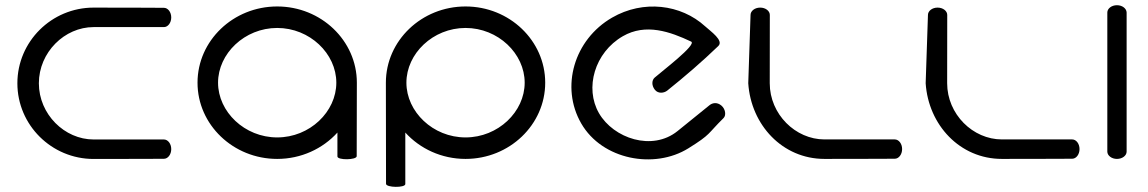

<svg xmlns="http://www.w3.org/2000/svg" viewBox="-20 -610 4406 737"><path d="M609.3 -580C609.3 -580 500.8 -580.8 339.3 -580.8C177.8 -580.8 46.7 -450.4 46.7 -290.3C46.7 -130.2 177.8 0.2 339.3 0.2C500.8 0.2 609.3 -0.5 609.3 -0.5C624.3 -0.5 637.3 -16.7 637.3 -37.6C637.3 -58.5 624.3 -74.6 609.3 -74.6C609.3 -74.6 450.8 -74.6 339.3 -74.6C227.8 -74.6 129.2 -171.4 129.2 -290.3C129.2 -409.2 227.8 -506 339.3 -506C450.8 -506 609.3 -506 609.3 -506C624.3 -506 637.3 -522.1 637.3 -543C637.3 -563.9 624.3 -580 609.3 -580Z M1349.2 -10.5 1349.8 -292.6C1349.8 -454.1 1212.6 -585.2 1044 -585.2C875.4 -585.2 738.2 -454.1 738.2 -292.6C738.2 -131.1 875.4 0 1044 0C1136.2 0 1219 -39.2 1275.2 -101.2C1275.2 -70.6 1275.2 -40.1 1275.2 -9.5C1275.2 5.5 1349.2 4.5 1349.2 -10.5ZM817 -292.6C817 -404.1 918.8 -502.7 1044 -502.7C1169.2 -502.7 1271 -404.1 1271 -292.6C1271 -181.1 1169.2 -82.5 1044 -82.5C918.8 -82.5 817 -181.1 817 -292.6Z M1461.8 95.5C1461.8 110.5 1535.8 111.5 1535.8 96.5C1535.8 65.9 1535.8 -70.6 1535.8 -101.2C1592 -39.2 1674.8 0 1767 0C1935.6 0 2072.8 -131.1 2072.8 -292.6C2072.8 -454.1 1935.6 -585.2 1767 -585.2C1598.4 -585.2 1461.2 -454.1 1461.2 -292.6ZM1994 -292.6C1994 -181.1 1892.2 -82.5 1767 -82.5C1641.8 -82.5 1540 -181.1 1540 -292.6C1540 -404.1 1641.8 -502.7 1767 -502.7C1892.2 -502.7 1994 -404.1 1994 -292.6Z M2757.4 -156.8C2768.1 -167.3 2764.9 -191.6 2748.9 -205C2732.8 -218.4 2715.1 -215.6 2703.5 -206.2L2580.9 -107C2483.6 -28.3 2335 -78.9 2279.2 -175.5C2223.5 -272.1 2262.4 -408.4 2370.8 -471C2458.7 -521.7 2552.5 -488.4 2632.9 -450.4C2656.5 -439.2 2519.9 -336 2492.9 -312C2481.6 -302 2480.7 -282 2493.6 -265.6C2506.5 -249.1 2529 -252.8 2540.9 -262C2608.7 -316.2 2674.4 -372.8 2736.9 -433C2759.9 -454 2707.7 -489.8 2686.9 -508.8C2593.8 -593.9 2448.8 -611.3 2329.6 -542.4C2183.6 -458.1 2130.3 -276 2211.1 -136.1C2291.8 3.7 2491.9 40.4 2622.2 -40.6C2710.7 -95.6 2694.6 -95 2757.4 -156.8Z M2935 -552.8C2935 -567.8 2918.9 -580.8 2898 -580.8C2877.1 -580.8 2861 -567.8 2861 -552.8L2852.2 -290.5C2862.7 -130.7 2983.3 0 3144.8 0C3306.3 0 3414.8 -0.7 3414.8 -0.7C3429.8 -0.7 3442.8 -16.9 3442.8 -37.8C3442.8 -58.7 3429.8 -74.8 3414.8 -74.8C3414.8 -74.8 3256.3 -74.8 3144.8 -74.8C3033.3 -74.8 2934.7 -171.6 2934.7 -290.5C2934.7 -409.4 2935 -552.8 2935 -552.8Z M3616 -552.8C3616 -567.8 3599.9 -580.8 3579 -580.8C3558.1 -580.8 3542 -567.8 3542 -552.8L3533.2 -290.5C3543.7 -130.7 3664.3 0 3825.8 0C3987.3 0 4095.8 -0.7 4095.8 -0.7C4110.8 -0.7 4123.8 -16.9 4123.8 -37.8C4123.8 -58.7 4110.8 -74.8 4095.8 -74.8C4095.8 -74.8 3937.3 -74.8 3825.8 -74.8C3714.3 -74.8 3615.7 -171.6 3615.7 -290.5C3615.7 -409.4 3616 -552.8 3616 -552.8Z M4304.6 -562C4304.2 -577 4288.4 -590 4267.5 -590C4246.6 -590 4230.5 -577 4230.5 -562C4230.3 -561.8 4230.5 -28 4230.5 -28C4230.5 -13.2 4246.6 0 4267.5 0C4288.4 0 4304.6 -13 4304.6 -28Z"/></svg>

Font: Hi.
Style: Regular
Weight: 400
Designer: Mew Too, Robert Jablonski
Foundry: Cannot Into Space Fonts
Version: Version 1.996